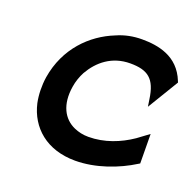

<svg xmlns="http://www.w3.org/2000/svg" viewBox="-92 -557 673 663"><g transform="rotate(20 245.0 -225.5)"><path d="M56 -226C51 -193 52 -160 58 -131C77 -48 143 11 248 11C323 11 401 -18 458 -54L463 -57L462 -165L420 -134C376 -104 322 -82 263 -82C243 -82 226 -86 210 -93C167 -112 142 -157 153 -226C156 -246 163 -266 172 -283C200 -332 246 -370 313 -370C377 -370 407 -349 417 -276L421 -250L490 -364L488 -369C456 -450 381 -462 323 -462C291 -462 260 -456 231 -443C148 -410 74 -337 56 -226Z"/></g></svg>

Font: Charger Pro
Style: ExBdNarObl
Weight: 400
Designer: Jasper
Foundry: Cannot Into Space Fonts
Version: Version 1.09